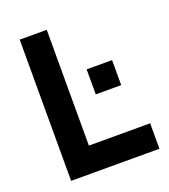

<svg xmlns="http://www.w3.org/2000/svg" viewBox="-119 -714 705 801"><g transform="rotate(-20 234.0 -313.5)"><path d="M452 -113V0H60V-627H180V-113ZM393 -304H280V-415H393Z"/></g></svg>

Font: Blinker SemiBold
Style: Regular
Weight: 600
Designer: Juergen Huber
Foundry: supertype
Version: Version 1.015;PS 1.15;hotconv 1.0.88;makeotf.lib2.5.647800